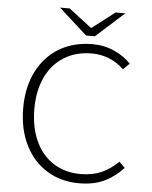

<svg xmlns="http://www.w3.org/2000/svg" viewBox="-61 -966 815 1029"><g transform="rotate(5 346.5 -451.5)"><path d="M70 -363Q70 -476 113 -560.5Q156 -645 233 -690.5Q310 -736 411 -736Q474 -736 528.5 -711.5Q583 -687 618 -649L584 -616Q551 -649 506.5 -667.5Q462 -686 412 -686Q326 -686 262.5 -646.5Q199 -607 164.5 -534.5Q130 -462 130 -364Q130 -265 164 -191Q198 -117 260.5 -77Q323 -37 407 -37Q469 -37 517 -57.5Q565 -78 609 -121L640 -90Q592 -39 536 -13Q480 13 403 13Q306 13 230.5 -33Q155 -79 112.5 -164.5Q70 -250 70 -363ZM220 -916H272L393 -823H398L519 -916H571L419 -779H372Z"/></g></svg>

Font: Nebula Sans Light
Style: Regular
Weight: 300
Designer: Paul D. Hunt for Adobe (as Source Sans)
Foundry: Nebula Entertainment & Broadcasting LLC
Version: Version 1.010